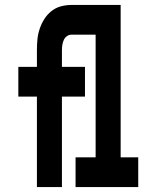

<svg xmlns="http://www.w3.org/2000/svg" viewBox="-20 -755 640 775"><path d="M129 0V-365H54V-485H129V-552Q129 -574 131 -595.5Q133 -617 140 -638Q147 -659 158.5 -677.5Q170 -696 187.5 -710Q205 -724 226 -729.5Q247 -735 268 -735H392V-615H268Q258 -615 249.5 -608.5Q241 -602 237 -592.5Q233 -583 231.5 -573Q230 -563 230 -552V-485H323V-365H230V0ZM285 0V-120H366V-615H295V-735H467V-120H538V0Z"/></svg>

Font: Iosevka Heavy Extended
Style: Regular
Weight: 900
Width: 7
Monospace: yes
Designer: Belleve Invis
Foundry: Belleve Invis
Version: Version 32.5.0; ttfautohint (v1.8.4)